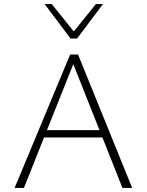

<svg xmlns="http://www.w3.org/2000/svg" viewBox="-20 -927 724 947"><path d="M584 0 333 -632H350L98 0H52L326 -658H365L632 0ZM172 -249 185 -285H489L507 -249ZM328 -737 337 -763 453 -907H488L360 -737ZM328 -737 200 -907H235L352 -762L360 -737Z"/></svg>

Font: Ysabeau SC ExtraLight
Style: Regular
Weight: 250
Designer: Christian Thalmann (Catharsis Fonts)
Version: Version 2.001;gftools[0.9.30]; featfreeze: smcp